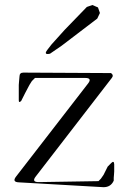

<svg xmlns="http://www.w3.org/2000/svg" viewBox="-20 -779 540 774"><path d="M427.7 -484.4Q439.5 -475.6 430.7 -464.8L124 -67.4Q106.4 -44.9 135.7 -44.9L377 -48.8L386.7 -58.6L397.5 -74.2L414.1 -107.4L428.7 -122.1Q439.5 -132.8 440.4 -117.2V-87.9L439.5 -74.2L438.5 -62.5V-50.8Q426.8 -24.4 397.5 -24.4L56.6 -43.9Q27.3 -44.9 44.9 -67.4L335 -442.4Q352.5 -464.8 323.2 -464.8H121.1L108.4 -452.1L98.6 -436.5L81.1 -403.3L65.4 -372.1Q54.7 -361.3 55.7 -377.9V-393.6V-422.9V-436.5L56.6 -448.2L57.6 -460L58.6 -470.7Q58.6 -486.3 74.2 -486.3ZM372.1 -704.1 228.5 -594.7 181.6 -562.5Q154.3 -556.6 170.9 -578.1L187.5 -599.6L241.2 -659.2L330.1 -751L352.5 -758.8L375 -749L382.8 -726.6Z"/></svg>

Font: B2 Hana
Style: Regular
Weight: 500
Version: 2020-08-05; (max)